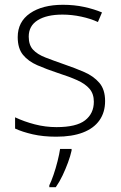

<svg xmlns="http://www.w3.org/2000/svg" viewBox="-20 -561 505 802"><path d="M419 -139Q419 -92 395.5 -58.5Q372 -25 326.5 -7.5Q281 10 215 10Q160 10 116.5 0Q73 -10 43 -24V-71Q81 -53 125.5 -41.5Q170 -30 216 -30Q299 -30 335.5 -58.5Q372 -87 372 -136Q372 -169 354 -190Q336 -211 302.5 -226Q269 -241 222 -256Q174 -272 136 -288.5Q98 -305 76 -332Q54 -359 54 -406Q54 -470 105.5 -505.5Q157 -541 243 -541Q290 -541 331.5 -532Q373 -523 406 -509L389 -469Q359 -483 319.5 -491.5Q280 -500 241 -500Q175 -500 137.5 -476.5Q100 -453 100 -408Q100 -373 118 -353.5Q136 -334 169.5 -321Q203 -308 246 -293Q293 -277 332 -260Q371 -243 395 -215Q419 -187 419 -139ZM279 68Q274 91 264 118Q254 145 241.5 171.5Q229 198 213 221H186V213Q194 197 203.5 169.5Q213 142 220.5 112Q228 82 231 61H279Z"/></svg>

Font: Noto Sans Syriac Eastern ExtraLight
Style: Regular
Weight: 250
Designer: Patrick Giasson and the Monotype Design Team
Foundry: Monotype Imaging Inc.
Version: Version 3.001